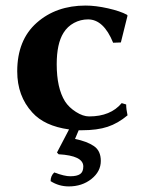

<svg xmlns="http://www.w3.org/2000/svg" viewBox="-20 -459 512 691"><path d="M190.9 96.2 185.1 89.8 228.5 6.8Q140.1 -5.4 96.2 -54.2Q42 -113.3 42 -202.1Q42 -314.9 112.1 -377Q182.1 -439 288.1 -439Q324.2 -439 368.7 -429Q413.1 -418.9 437 -405.8L439 -402.8L415 -306.2L387.2 -305.2Q353 -389.2 296.9 -389.2Q270 -389.2 246.3 -376.5Q222.7 -363.8 208.5 -340.8Q184.1 -301.8 184.1 -228Q184.1 -142.1 213.9 -94.2Q228 -72.3 253.4 -56.2Q278.8 -40 300.8 -40Q377.9 -40 418 -87.9L434.1 -83Q434.1 -65.9 439 -43.9Q404.8 -15.1 367.4 -2.7Q330.1 9.8 273.9 9.8Q270 9.8 263.2 9.8L250 41Q293 49.8 317.9 66.7Q342.8 83.5 342.8 120.1Q342.8 158.2 309.1 185.1Q275.4 211.9 227.5 211.9Q191.9 211.9 162.1 192.9Q162.1 173.8 175.3 161.6Q212.9 175.8 233.4 175.3Q256.8 175.3 268.3 167.5Q279.8 159.7 279.8 140.1Q279.8 101.1 190.9 96.2Z"/></svg>

Font: Linux Biolinum
Style: Bold
Weight: 700
Designer: Philipp H. Poll
Foundry: Philipp H. Poll
Version: Version 1.3.2 ; ttfautohint (v0.9)